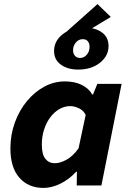

<svg xmlns="http://www.w3.org/2000/svg" viewBox="-20 -909 640 941"><path d="M346 -719 303 -751 458 -889 523 -826ZM193 12Q119 12 75 -38Q31 -88 31 -181Q31 -249 53 -309Q75 -369 112.5 -414Q150 -459 197.5 -484.5Q245 -510 298 -510Q346 -510 380.5 -493Q415 -476 432 -446H436L457 -498H576L477 0H356L357 -67H353Q319 -30 276.5 -9Q234 12 193 12ZM249 -109Q275 -109 306.5 -126.5Q338 -144 365 -182L400 -346Q388 -369 365.5 -379Q343 -389 325 -389Q297 -389 272 -375Q247 -361 227.5 -335.5Q208 -310 196.5 -275.5Q185 -241 185 -200Q185 -152 202.5 -130.5Q220 -109 249 -109ZM363 -568Q312 -568 278.5 -592Q245 -616 245 -659Q245 -708 287 -741Q329 -774 394 -774Q446 -774 479 -750.5Q512 -727 512 -683Q512 -635 470 -601.5Q428 -568 363 -568ZM373 -625Q392 -625 405.5 -641Q419 -657 419 -680Q419 -695 411 -706Q403 -717 385 -717Q366 -717 352 -701Q338 -685 338 -662Q338 -647 347 -636Q356 -625 373 -625Z"/></svg>

Font: Source Code Pro ExtraBold
Style: Italic
Weight: 800
Italic angle: -11°
Monospace: yes
Designer: Paul D. Hunt, Teo Tuominen
Foundry: Adobe Systems Incorporated
Version: Version 1.016;hotconv 1.0.116;makeotfexe 2.5.65601